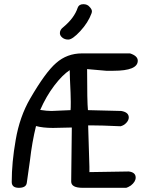

<svg xmlns="http://www.w3.org/2000/svg" viewBox="-20 -898 701 917"><path d="M282 -768Q266 -756 266 -740Q266 -728 277.5 -718.5Q289 -709 306 -709Q326 -709 363 -749Q401 -790 417 -834Q419 -840 419 -844Q419 -854 407 -866Q397 -878 378 -878Q357 -878 351 -861Q335 -812 282 -768ZM396 -568 487 -560H522Q638 -560 638 -608Q638 -631 601 -643H372Q300 -643 248 -597Q197 -553 124 -427Q74 -341 55 -230Q36 -122 36 -29Q36 -1 70 -1Q105 -1 108 -25L123 -131Q133 -219 152 -296Q185 -287 233 -287L323 -289L320 -31Q320 -1 375 -1H583Q591 -3 605 -12Q628 -30 628 -50Q628 -75 595 -79L407 -76V-102L401 -299H427Q467 -299 530 -296Q541 -295 556 -295Q572 -299 583.5 -311.5Q595 -324 595 -337Q595 -362 559 -368L400 -372Q396 -411 396 -568ZM314 -523Q318 -443 318 -411Q318 -381 317 -372L226 -368Q204 -368 172 -373Q201 -439 239.5 -489.5Q278 -540 313 -563Q314 -549 314 -523Z"/></svg>

Font: Patrick Hand SC
Style: Regular
Weight: 400
Designer: Patrick Wagesreiter
Foundry: Patrick Wagesreiter
Version: Version 2.001; ttfautohint (v1.8.2)